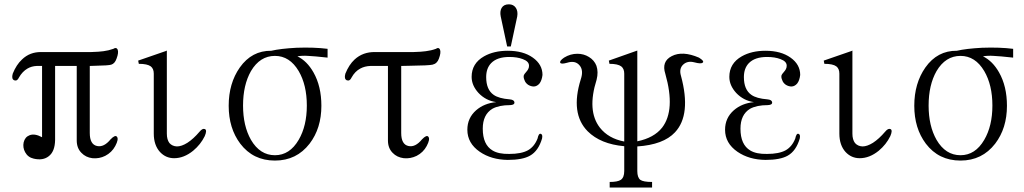

<svg xmlns="http://www.w3.org/2000/svg" viewBox="-20 -715 4674 876"><path d="M147.5 -414.1H171.9V-88.9Q137.7 -107.4 114.3 -97.7Q93.8 -89.8 87.9 -65.4Q83 -42 94.7 -20.5Q107.4 2.9 133.8 8.8Q175.8 18.6 202.1 -2Q230.5 -23.4 231.4 -76.2V-414.1H330.1V-74.2Q330.1 -39.1 351.6 -17.6Q371.1 2.9 401.4 6.8Q432.6 9.8 460 -3.9Q490.2 -19.5 505.9 -48.8Q522.5 -80.1 513.7 -90.8Q505.9 -101.6 484.4 -79.1Q454.1 -42 422.9 -48.8Q389.6 -55.7 389.6 -108.4V-414.1L417 -415Q474.6 -416 487.3 -419.9Q503.9 -424.8 511.7 -447.3Q522.5 -475.6 516.6 -489.3Q510.7 -501 497.1 -492.2Q475.6 -484.4 452.1 -481.4Q432.6 -478.5 395.5 -477.5H168.9Q116.2 -478.5 80.1 -443.4Q54.7 -419.9 38.1 -378.9Q31.2 -354.5 44.9 -348.6Q58.6 -343.8 66.4 -361.3Q82 -388.7 105.5 -402.3Q124 -413.1 147.5 -414.1Z M737.3 -482.4 610.4 -438.5 613.3 -423.8Q652.3 -423.8 668 -412.1Q681.6 -401.4 681.6 -378.9V-105.5Q681.6 -52.7 710 -21.5Q736.3 6.8 774.4 6.8Q819.3 6.8 861.3 -27.3Q895.5 -55.7 914.1 -93.8Q925.8 -121.1 915 -126Q904.3 -130.9 890.6 -114.3Q862.3 -81.1 835 -63.5Q808.6 -46.9 787.1 -46.9Q765.6 -47.9 752.9 -62.5Q741.2 -78.1 741.2 -105.5V-484.4Z M1336.9 -458Q1359.4 -461.9 1385.7 -460Q1412.1 -459 1474.6 -452.1V-492.2Q1413.1 -500 1333 -497.1Q1259.8 -493.2 1217.8 -483.4Q1128.9 -484.4 1074.2 -407.2Q1023.4 -335 1023.4 -232.4Q1023.4 -129.9 1076.2 -59.6Q1134.8 17.6 1234.4 17.6Q1333 17.6 1392.6 -59.6Q1446.3 -129.9 1446.3 -232.4Q1446.3 -321.3 1410.2 -384.8Q1380.9 -436.5 1336.9 -458ZM1234.4 -460Q1301.8 -460 1342.8 -390.6Q1379.9 -327.1 1379.9 -233.4Q1379.9 -140.6 1342.8 -77.1Q1301.8 -6.8 1234.4 -6.8Q1166 -6.8 1125 -77.1Q1088.9 -140.6 1088.9 -233.4Q1088.9 -327.1 1125 -390.6Q1166 -460 1234.4 -460Z M1669.9 -414.1H1750V-74.2Q1750 -39.1 1771.5 -17.6Q1791 2.9 1822.3 6.8Q1852.5 9.8 1880.9 -3.9Q1911.1 -19.5 1926.8 -48.8Q1943.4 -80.1 1934.6 -90.8Q1926.8 -101.6 1905.3 -79.1Q1875 -42 1843.8 -48.8Q1810.5 -55.7 1810.5 -108.4V-414.1L1851.6 -415Q1935.5 -416 1953.1 -419.9Q1974.6 -424.8 1982.4 -447.3Q1993.2 -475.6 1987.3 -489.3Q1981.4 -501 1968.8 -492.2Q1947.3 -484.4 1922.9 -481.4Q1903.3 -478.5 1866.2 -477.5H1691.4Q1635.7 -478.5 1597.7 -443.4Q1572.3 -419.9 1555.7 -378.9Q1548.8 -354.5 1562.5 -348.6Q1576.2 -343.8 1584 -361.3Q1599.6 -389.6 1624 -402.3Q1643.6 -413.1 1669.9 -414.1Z M2305.7 -261.7Q2255.9 -265.6 2232.4 -282.2Q2198.2 -305.7 2198.2 -363.3Q2198.2 -403.3 2220.7 -426.8Q2248 -455.1 2303.7 -455.1Q2339.8 -455.1 2365.2 -445.3Q2394.5 -434.6 2393.6 -414.1Q2393.6 -405.3 2388.7 -397.5Q2386.7 -393.6 2379.9 -385.7Q2372.1 -377 2370.1 -372.1Q2367.2 -362.3 2373 -349.6Q2377 -336.9 2389.6 -328.1Q2402.3 -320.3 2416 -320.3Q2430.7 -321.3 2441.4 -334Q2452.1 -347.7 2455.1 -373Q2455.1 -420.9 2411.1 -452.1Q2367.2 -483.4 2296.9 -483.4Q2233.4 -483.4 2188.5 -458Q2131.8 -425.8 2131.8 -364.3Q2131.8 -325.2 2163.1 -291Q2196.3 -255.9 2244.1 -249Q2189.5 -244.1 2152.3 -211.9Q2112.3 -176.8 2112.3 -123Q2112.3 -61.5 2168.9 -22.5Q2221.7 13.7 2296.9 14.6Q2364.3 14.6 2398.4 -4.9Q2436.5 -26.4 2453.1 -83Q2457 -101.6 2447.3 -104.5Q2437.5 -107.4 2432.6 -83Q2418 -45.9 2388.7 -29.3Q2358.4 -12.7 2303.7 -12.7Q2254.9 -11.7 2227.5 -28.3Q2182.6 -54.7 2182.6 -127.9Q2182.6 -192.4 2226.6 -218.8Q2256.8 -235.4 2307.6 -235.4Q2328.1 -236.3 2327.1 -248Q2326.2 -259.8 2305.7 -261.7ZM2310.5 -502.9 2339.8 -639.6Q2343.8 -663.1 2334 -678.7Q2323.2 -695.3 2301.8 -695.3Q2278.3 -695.3 2268.6 -678.7Q2259.8 -663.1 2264.6 -639.6L2293.9 -502.9Z M2761.7 140.6H2955.1V115.2Q2915 115.2 2901.4 105.5Q2887.7 94.7 2887.7 65.4V-46.9Q3006.8 -54.7 3059.6 -111.3Q3134.8 -191.4 3086.9 -369.1Q3077.1 -402.3 3097.7 -420.9Q3117.2 -438.5 3147.5 -430.7Q3179.7 -421.9 3186.5 -429.7Q3194.3 -436.5 3168.9 -452.1Q3093.8 -484.4 3044.9 -459Q2997.1 -434.6 3015.6 -377.9Q3062.5 -212.9 3001 -132.8Q2963.9 -85.9 2887.7 -70.3V-484.4L2757.8 -438.5L2760.7 -423.8Q2798.8 -423.8 2814.5 -412.1Q2828.1 -401.4 2828.1 -378.9V-69.3Q2755.9 -83 2716.8 -132.8Q2657.2 -210 2702.1 -351.6Q2710.9 -386.7 2701.2 -415Q2691.4 -440.4 2667 -455.1Q2643.6 -469.7 2614.3 -469.7Q2582 -469.7 2553.7 -452.1Q2532.2 -437.5 2536.1 -428.7Q2540 -420.9 2567.4 -428.7Q2604.5 -440.4 2624 -417Q2643.6 -394.5 2629.9 -353.5Q2581.1 -197.3 2661.1 -116.2Q2719.7 -57.6 2828.1 -47.9V65.4Q2828.1 94.7 2812.5 105.5Q2797.9 115.2 2761.7 115.2Z M3481.4 -261.7Q3431.6 -265.6 3408.2 -282.2Q3374 -305.7 3374 -363.3Q3374 -403.3 3396.5 -426.8Q3423.8 -455.1 3479.5 -455.1Q3515.6 -455.1 3541 -445.3Q3570.3 -434.6 3569.3 -414.1Q3569.3 -405.3 3564.5 -397.5Q3562.5 -393.6 3555.7 -385.7Q3547.9 -377 3545.9 -372.1Q3543 -362.3 3548.8 -349.6Q3552.7 -336.9 3565.4 -328.1Q3578.1 -320.3 3591.8 -320.3Q3606.4 -321.3 3617.2 -334Q3627.9 -347.7 3630.9 -373Q3630.9 -420.9 3586.9 -452.1Q3543 -483.4 3472.7 -483.4Q3409.2 -483.4 3364.3 -458Q3307.6 -425.8 3307.6 -364.3Q3307.6 -325.2 3338.9 -291Q3372.1 -255.9 3419.9 -249Q3365.2 -244.1 3328.1 -211.9Q3288.1 -176.8 3288.1 -123Q3288.1 -61.5 3344.7 -22.5Q3397.5 13.7 3472.7 14.6Q3540 14.6 3574.2 -4.9Q3612.3 -26.4 3628.9 -83Q3632.8 -101.6 3623 -104.5Q3613.3 -107.4 3608.4 -83Q3593.8 -45.9 3564.5 -29.3Q3534.2 -12.7 3479.5 -12.7Q3430.7 -11.7 3403.3 -28.3Q3358.4 -54.7 3358.4 -127.9Q3358.4 -192.4 3402.3 -218.8Q3432.6 -235.4 3483.4 -235.4Q3503.9 -236.3 3502.9 -248Q3502 -259.8 3481.4 -261.7Z M3865.2 -482.4 3738.3 -438.5 3741.2 -423.8Q3780.3 -423.8 3795.9 -412.1Q3809.6 -401.4 3809.6 -378.9V-105.5Q3809.6 -52.7 3837.9 -21.5Q3864.3 6.8 3902.3 6.8Q3947.3 6.8 3989.3 -27.3Q4023.4 -55.7 4042 -93.8Q4053.7 -121.1 4043 -126Q4032.2 -130.9 4018.6 -114.3Q3990.2 -81.1 3962.9 -63.5Q3936.5 -46.9 3915 -46.9Q3893.6 -47.9 3880.9 -62.5Q3869.1 -78.1 3869.1 -105.5V-484.4Z M4464.8 -458Q4487.3 -461.9 4513.7 -460Q4540 -459 4602.5 -452.1V-492.2Q4541 -500 4460.9 -497.1Q4387.7 -493.2 4345.7 -483.4Q4256.8 -484.4 4202.1 -407.2Q4151.4 -335 4151.4 -232.4Q4151.4 -129.9 4204.1 -59.6Q4262.7 17.6 4362.3 17.6Q4460.9 17.6 4520.5 -59.6Q4574.2 -129.9 4574.2 -232.4Q4574.2 -321.3 4538.1 -384.8Q4508.8 -436.5 4464.8 -458ZM4362.3 -460Q4429.7 -460 4470.7 -390.6Q4507.8 -327.1 4507.8 -233.4Q4507.8 -140.6 4470.7 -77.1Q4429.7 -6.8 4362.3 -6.8Q4293.9 -6.8 4252.9 -77.1Q4216.8 -140.6 4216.8 -233.4Q4216.8 -327.1 4252.9 -390.6Q4293.9 -460 4362.3 -460Z"/></svg>

Font: Batang
Style: Regular
Weight: 400
Version: Version 2.21